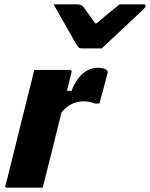

<svg xmlns="http://www.w3.org/2000/svg" viewBox="-20 -861 688 881"><path d="M447 -639H353Q346 -639 341 -643Q336 -647 328 -661Q323 -670 311.5 -690.5Q300 -711 284.5 -738Q269 -765 253.5 -792Q238 -819 226 -841H335Q353 -841 362 -830Q368 -822 381.5 -803.5Q395 -785 417 -754H423Q459 -784 483.5 -804.5Q508 -825 529 -841H639Q650 -841 648 -832Q647 -828 643 -823.5Q639 -819 623 -804Q609 -791 584.5 -768Q560 -745 533.5 -720Q507 -695 483.5 -673Q460 -651 447 -639ZM176 0H13Q1 0 5 -11Q7 -16 15 -48Q23 -80 35 -128.5Q47 -177 61 -233.5Q75 -290 88.5 -344.5Q102 -399 113 -442Q120 -469 126 -494Q132 -519 137 -540H300Q311 -540 308 -529Q303 -508 297.5 -486.5Q292 -465 287 -444H308Q350 -550 431 -550Q446 -550 456.5 -546.5Q467 -543 471 -538Q475 -534 474 -528Q464 -489 455.5 -456.5Q447 -424 436 -386H416Q403 -391 390 -393.5Q377 -396 363 -396Q336 -396 311.5 -385Q287 -374 262 -345Q241 -259 219.5 -172.5Q198 -86 176 0Z"/></svg>

Font: Recursive Sn Lnr St XBd
Style: Italic
Weight: 800
Italic angle: -15°
Version: Version 1.079;hotconv 1.0.112;makeotfexe 2.5.65598; ttfautoh